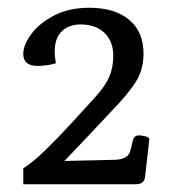

<svg xmlns="http://www.w3.org/2000/svg" viewBox="-20 -895 440 495"><path d="M40 -420V-461Q64 -476 95.5 -506.5Q127 -537 161 -574Q195 -611 225 -644Q253 -675 262.5 -699Q272 -723 272 -751Q272 -789 249 -810.5Q226 -832 188 -832Q157 -832 139 -814Q121 -796 121 -762Q121 -749 124 -732Q116 -729 102 -727Q88 -725 77 -725Q40 -725 40 -756Q40 -779 60.5 -807Q81 -835 119.5 -855Q158 -875 210 -875Q276 -875 313 -844Q350 -813 350 -757Q350 -714 328.5 -681.5Q307 -649 269 -610Q238 -577 205.5 -542.5Q173 -508 146 -480L276 -483Q310 -484 316 -506L323 -535Q327 -546 338 -546Q343 -546 350.5 -544.5Q358 -543 362 -541L365 -536L354 -439Q352 -420 330 -420Z"/></svg>

Font: Gowun Batang
Style: Bold
Weight: 700
Designer: Yanghee Ryu
Foundry: Yanghee Ryu
Version: Version 2.000